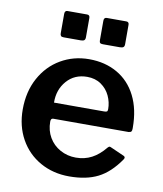

<svg xmlns="http://www.w3.org/2000/svg" viewBox="-84 -810 752 888"><g transform="rotate(10 292.0 -366.0)"><path d="M190 -150.5C177.3 -172.2 171 -196.7 171 -224C171 -234.7 174.7 -240 182 -240H536C542.7 -240.7 547 -242.3 549 -245C551 -247.7 552 -252.3 552 -259V-263C552 -320.3 541.5 -369.8 520.5 -411.5C499.5 -453.2 469.8 -485 431.5 -507C393.2 -529 349 -540 299 -540C250.3 -540 206 -528.3 166 -505C126 -481.7 94.3 -448.7 71 -406C47.7 -363.3 36 -314 36 -258C36 -206 47.3 -159.7 70 -119C92.7 -78.3 124.2 -46.7 164.5 -24C204.8 -1.3 250.3 10 301 10C354.3 10 399.2 0.8 435.5 -17.5C471.8 -35.8 505 -66.7 535 -110C537.7 -114 539 -117 539 -119C539 -123 536.7 -126 532 -128L471 -155C467 -157 464 -158 462 -158C460 -158 457.3 -156.3 454 -153C434 -128.3 412.8 -110.2 390.5 -98.5C368.2 -86.8 343.3 -81 316 -81C289.3 -81 264.8 -87.2 242.5 -99.5C220.2 -111.8 202.7 -128.8 190 -150.5ZM408 -314H173C172.3 -354.7 184.2 -388.8 208.5 -416.5C232.8 -444.2 264.7 -458 304 -458C329.3 -458 351.2 -451.7 369.5 -439C387.8 -426.3 401.7 -410 411 -390C420.3 -370 425 -349.3 425 -328C425 -322 423.8 -318.2 421.5 -316.5C419.2 -314.8 414.7 -314 408 -314ZM266 -637V-728C266 -737.3 261.7 -742 253 -742H161C152.3 -742 148 -736.7 148 -726V-635C148 -629.7 149.2 -625.7 151.5 -623C153.8 -620.3 158.3 -619 165 -619H245C252.3 -619 257.7 -620.3 261 -623C264.3 -625.7 266 -630.3 266 -637ZM450 -637V-728C450 -737.3 445.7 -742 437 -742H345C336.3 -742 332 -736.7 332 -726V-635C332 -629 333.2 -624.8 335.5 -622.5C337.8 -620.2 342.3 -619 349 -619H428C436 -619 441.7 -620.3 445 -623C448.3 -625.7 450 -630.3 450 -637Z"/></g></svg>

Font: Libre Franklin SemiBold
Style: Regular
Weight: 600
Designer: Pablo Impallari, Rodrigo Fuenzalida
Foundry: Impallari Type
Version: Version 1.002; ttfautohint (v1.5)